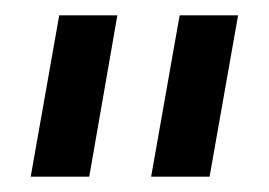

<svg xmlns="http://www.w3.org/2000/svg" viewBox="-20 -645 350 250"><path d="M252.9 -415H176.8L213.9 -625H290ZM96.2 -415H20L57.1 -625H132.8Z"/></svg>

Font: Horta
Style: Regular
Weight: 600
Width: 3
Version: Version 0.11